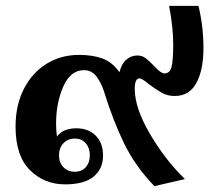

<svg xmlns="http://www.w3.org/2000/svg" viewBox="-20 -618 741 654"><path d="M335 -304Q327 -331 310.5 -355Q294 -379 266 -379Q220 -379 195.5 -323Q171 -267 171 -197Q171 -173 174 -153Q195 -181 240 -181Q281 -181 306 -156Q331 -131 331 -88Q331 -43 299 -16.5Q267 10 202 10Q131 10 82 -38.5Q33 -87 33 -187Q33 -260 61.5 -315.5Q90 -371 139 -401Q188 -431 249 -431Q295 -431 328.5 -419Q362 -407 387 -372Q394 -401 410.5 -415Q427 -429 448 -429Q464 -429 476 -420Q488 -411 505 -393Q528 -368 540 -368Q559 -368 564.5 -390.5Q570 -413 570 -467Q570 -525 556 -598H656Q673 -528 673 -454Q673 -380 649 -335.5Q625 -291 575 -291Q551 -291 532 -301.5Q513 -312 486 -332Q464 -351 455 -351Q439 -351 439 -315Q439 -250 491 -161.5Q543 -73 610 -8L506 16Q441 -51 403 -129Q365 -207 335 -304ZM286 -89Q286 -114 272 -130Q258 -146 235 -146Q211 -146 196 -130Q181 -114 181 -89Q181 -64 196 -48.5Q211 -33 235 -33Q258 -33 272 -48.5Q286 -64 286 -89Z"/></svg>

Font: Taviraj DemiBold
Style: Regular
Weight: 600
Designer: Katatrad Team
Foundry: CadsonDemak
Version: Version 1.030